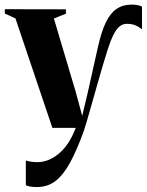

<svg xmlns="http://www.w3.org/2000/svg" viewBox="-34 -542 622 814"><path d="M122.5 251Q107 251 94.5 249Q82 247 75.5 243V138.5Q84.5 141.5 97.5 143.5Q110.5 145.5 123.5 145.5Q151.5 145.5 176.2 134.2Q201 123 222.5 103Q244 83 260 56.5Q276 30 287 0H188L31.5 -464L-13.5 -484.5V-503L245.5 -502.5V-484L194.5 -463.5L287 -152.5L314.5 -51L337 -145L382 -346Q396 -408.5 414.8 -447.2Q433.5 -486 460.2 -504.2Q487 -522.5 524 -522.5Q537.5 -522.5 549.2 -520.2Q561 -518 568 -514V-418Q553 -429.5 538.5 -435.2Q524 -441 503.5 -441Q485.5 -441 471.8 -429Q458 -417 446.2 -393Q434.5 -369 422.5 -331.5Q415.5 -310.5 404 -271.8Q392.5 -233 379.5 -187.2Q366.5 -141.5 354.2 -98.2Q342 -55 333 -24.2Q324 6.5 321 14Q292.5 93 264 145.8Q235.5 198.5 202 224.8Q168.5 251 122.5 251Z"/></svg>

Font: Merriweather 144pt
Style: Bold
Weight: 700
Version: Version 2.100